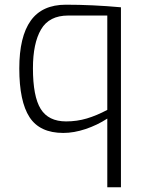

<svg xmlns="http://www.w3.org/2000/svg" viewBox="-20 -559 612 816"><path d="M436 -55Q393 -27 343.5 -10.5Q294 6 249 6Q149 6 105.5 -61Q62 -128 62 -268Q62 -403 110.5 -471Q159 -539 260 -539Q373 -539 494 -528V237H436ZM436 -92V-493H270Q189 -493 154.5 -434Q120 -375 120 -269Q120 -149 153 -96Q186 -43 261 -43Q307 -43 349 -55.5Q391 -68 436 -92Z"/></svg>

Font: Exo Light
Style: Regular
Weight: 300
Designer: Natanael Gama
Foundry: Natanael Gama
Version: Version 1.500; ttfautohint (v1.6)